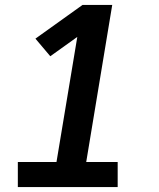

<svg xmlns="http://www.w3.org/2000/svg" viewBox="-20 -755 640 775"><path d="M52 0V-101H208L292 -606L183 -528L123 -599L313 -735H433L328 -101H455V0Z"/></svg>

Font: Iosevka SS04 Extended
Style: Bold Italic
Weight: 700
Width: 7
Italic angle: -9°
Monospace: yes
Designer: Belleve Invis
Foundry: Belleve Invis
Version: Version 19.0.0; ttfautohint (v1.8.4)